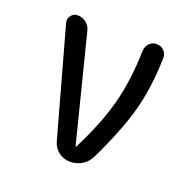

<svg xmlns="http://www.w3.org/2000/svg" viewBox="-99 -615 699 711"><g transform="rotate(20 250.0 -260.0)"><path d="M177.7 -52.7 59.6 -478.5Q55.7 -494.1 65.4 -506.8Q75.2 -519.5 90.8 -519.5Q109.4 -519.5 124.5 -507.8Q139.6 -496.1 143.6 -477.5L249 -60.5Q249 -59.6 250 -59.6Q252 -59.6 252 -61.5Q309.6 -174.8 334 -268.1Q358.4 -361.3 361.3 -478.5Q362.3 -495.1 373.5 -507.3Q384.8 -519.5 402.3 -519.5Q419.9 -519.5 431.6 -507.3Q443.4 -495.1 442.4 -477.5Q439.5 -362.3 414.6 -269.5Q389.6 -176.8 328.1 -49.8Q317.4 -26.4 295.9 -13.2Q274.4 0 248 0Q223.6 0 204.1 -14.6Q184.6 -29.3 177.7 -52.7Z"/></g></svg>

Font: Rounded Mgen+ 1mn regular
Style: Regular
Weight: 400
Designer: [Source Han Sans]
Ryoko NISHIZUKA  (kana & ideographs); Paul D. Hunt (Latin, Greek & Cyrillic); Wenlong ZHANG  (bopomofo
Version: Version 1.059.20150602